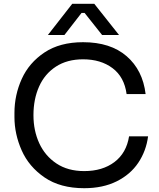

<svg xmlns="http://www.w3.org/2000/svg" viewBox="-20 -972 835 1010"><path d="M56 -356V-378Q56 -472 94.5 -557Q133 -642 214 -696Q295 -750 417 -750Q561 -750 646 -676.5Q731 -603 746 -477H646Q634 -567 572 -613.5Q510 -660 417 -660Q333 -660 274 -621.5Q215 -583 185.5 -516.5Q156 -450 156 -366Q156 -285 186.5 -218.5Q217 -152 277 -112Q337 -72 423 -72Q519 -72 582 -119.5Q645 -167 659 -255H759Q749 -178 707.5 -116Q666 -54 593.5 -18Q521 18 423 18Q297 18 214.5 -38.5Q132 -95 94 -181Q56 -267 56 -356ZM360 -952H476L606 -788H517L425 -904H409L319 -788H232Z"/></svg>

Font: Sora-SIA
Style: Regular
Weight: 400
Designer: Jonathan Barnbrook, Julián Moncada
Foundry: Barnbrook Fonts
Version: Version 2.000